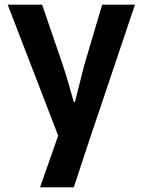

<svg xmlns="http://www.w3.org/2000/svg" viewBox="-20 -580 614 825"><path d="M366 16 560 -560H419L342 -300C329 -248 315 -194 302 -142H297C281 -198 267 -249 250 -300L161 -560H13L230 3L152 225H297Z"/></svg>

Font: Spoqa Han Sans Neo Bold
Style: Bold
Weight: 700
Designer: [Spoqa Han Sans Neo] Dong-huui Kim  Younghwa Kang  Yujin Lee  [Noto Sans] Ryoko NISHIZUKA  (kana & ideographs); Paul D. 
Foundry: Spoqa (http://www.spoqa-han-sans.com)
Version: Version 1.000